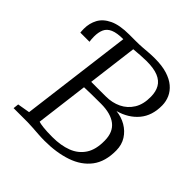

<svg xmlns="http://www.w3.org/2000/svg" viewBox="-198 -904 1066 1066"><g transform="rotate(45 335.0 -371.5)"><path d="M309 7Q285.5 7 259.5 5.2Q233.5 3.5 210 1.8Q186.5 0 169.5 0H59.5L63 -32.5L136 -45L219.5 -701.5L201 -722L225 -743H276.5Q306 -743 328 -744.8Q350 -746.5 371.2 -748.2Q392.5 -750 419.5 -750Q476 -750 516 -737.5Q556 -725 581.5 -703.5Q607 -682 619.5 -654Q632 -626 632.5 -594.5Q633.5 -515 591 -464Q548.5 -413 475 -392.5Q517 -388 551.8 -367.8Q586.5 -347.5 607.5 -314.5Q628.5 -281.5 629 -237.5Q630 -150 589 -96.2Q548 -42.5 475.2 -17.8Q402.5 7 309 7ZM261 -408Q280.5 -407.5 311.5 -407.8Q342.5 -408 376 -408Q425.5 -408 466 -427.5Q506.5 -447 530.8 -486.2Q555 -525.5 554 -585Q553.5 -624 538 -651.2Q522.5 -678.5 488.2 -692.8Q454 -707 397.5 -707Q379 -707 350.8 -705.2Q322.5 -703.5 298 -701ZM325.5 -38.5Q391.5 -38.5 441 -57.5Q490.5 -76.5 518.2 -118.5Q546 -160.5 545 -230Q544.5 -296.5 503.2 -328.5Q462 -360.5 385.5 -360.5Q344 -360.5 309.2 -360Q274.5 -359.5 254 -358.5L215 -49Q225.5 -45 252.8 -41.8Q280 -38.5 325.5 -38.5ZM25 -558.5Q24.5 -565 24 -571.5Q23.5 -578 23.5 -588Q23.5 -630.5 42.5 -665.8Q61.5 -701 105.8 -722Q150 -743 225 -743L219.5 -701.5Q170 -701.5 142.5 -689.5Q115 -677.5 104.5 -654Q94 -630.5 94 -597Q94 -585 94.8 -576.5Q95.5 -568 97 -558.5Z"/></g></svg>

Font: Merriweather 36pt Light
Style: Italic
Weight: 300
Italic angle: -7.8°
Version: Version 2.101